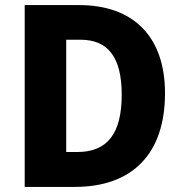

<svg xmlns="http://www.w3.org/2000/svg" viewBox="-20 -785 718 754"><path d="M628 -419C628 -644 501 -765 291 -765H77V-51H274C497 -51 628 -178 628 -419ZM458 -413C458 -262 403 -188 283 -188H240V-629H296C403 -629 458 -562 458 -413Z"/></svg>

Font: Noto Sans Tamil UI SemiCondensed ExtraBold
Style: Regular
Weight: 800
Width: 4
Designer: Jelle Bosma - Monotype Design Team
Foundry: Monotype Imaging Inc.
Version: Version 2.004